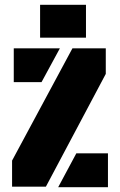

<svg xmlns="http://www.w3.org/2000/svg" viewBox="-20 -775 497 795"><path d="M228 -575 152 -435H37V-575ZM170 -2H30V-110L280 -575H418V-469ZM221 0 296 -140H427V0ZM146 -755H336V-619H146Z"/></svg>

Font: Protest Guerrilla
Style: Regular
Weight: 400
Designer: Octavio Pardo
Foundry: Ashler Design
Version: Version 2.005; ttfautohint (v1.8.4.7-5d5b)